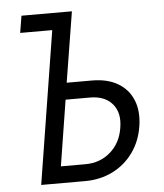

<svg xmlns="http://www.w3.org/2000/svg" viewBox="-52 -776 705 823"><g transform="rotate(-5 300.0 -365.0)"><path d="M92 0 197 -657H59L71 -730H288L239 -427H348Q414 -427 459 -400.5Q504 -374 523.5 -326Q543 -278 533 -214Q523 -150 488 -101.5Q453 -53 399.5 -26.5Q346 0 281 0ZM183 -72H288Q352 -72 396.5 -111Q441 -150 451 -214Q462 -278 429.5 -316.5Q397 -355 333 -355H228Z"/></g></svg>

Font: JetBrains Mono NL Light
Style: Italic
Weight: 300
Italic angle: -9°
Designer: Philipp Nurullin, Konstantin Bulenkov
Foundry: JetBrains
Version: Version 2.304; ttfautohint (v1.8.4.7-5d5b)